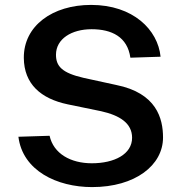

<svg xmlns="http://www.w3.org/2000/svg" viewBox="-20 -752 743 782"><path d="M355 10C531 10 644 -79 644 -192C644 -269 618 -373 453 -406L320 -435C233 -455 208 -482 208 -529C208 -594 272 -633 353 -633C435 -633 499 -602 511 -517L634 -521C623 -631 522 -732 351 -732C194 -732 76 -647 77 -516C78 -410 146 -350 256 -327L392 -299C468 -282 518 -250 518 -191C518 -124 446 -87 354 -87C268 -87 198 -126 182 -199L55 -195C72 -57 212 10 355 10Z"/></svg>

Font: United Sans SemiBold
Style: Regular
Weight: 600
Designer: Pablo Impallari, Rodrigo Fuenzalida (Modified by Dan O. Williams)
Version: Version 1.000;PS 001.000;hotconv 1.0.88;makeotf.lib2.5.64775